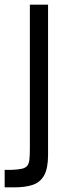

<svg xmlns="http://www.w3.org/2000/svg" viewBox="-25 -654 282 823"><path d="M-5 149V74H25Q52 73 68 69.5Q84 66 91.5 57Q99 48 101 30.5Q103 13 103 -17V-204H181V10Q181 68 164 98Q147 128 115 138.5Q83 149 38 149ZM103 -194V-634H181V-194Z"/></svg>

Font: Matangi Medium
Style: Regular
Weight: 500
Designer: Prashant Pant
Foundry: The Graphic Ant
Version: Version 3.002